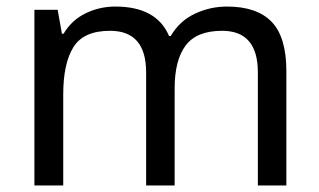

<svg xmlns="http://www.w3.org/2000/svg" viewBox="-20 -566 975 586"><path d="M673 -546Q764 -546 809 -499.5Q854 -453 854 -349V0H767V-345Q767 -472 658 -472Q580 -472 546.5 -427Q513 -382 513 -296V0H426V-345Q426 -472 316 -472Q235 -472 204 -422Q173 -372 173 -278V0H85V-536H156L169 -463H174Q199 -505 241.5 -525.5Q284 -546 332 -546Q458 -546 496 -456H501Q528 -502 574.5 -524Q621 -546 673 -546Z"/></svg>

Font: Noto Sans Ogham
Style: Regular
Weight: 400
Designer: Monotype Design Team
Foundry: Monotype Imaging Inc.
Version: Version 2.001; ttfautohint (v1.8.4.7-5d5b)